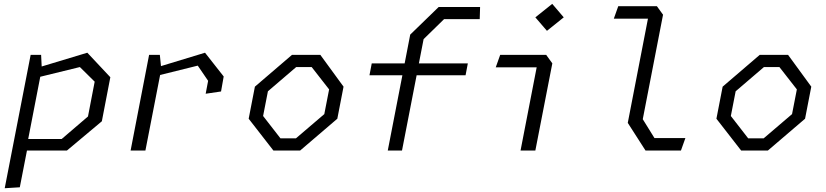

<svg xmlns="http://www.w3.org/2000/svg" viewBox="-20 -798 4380 1018"><path d="M5 200 85 195 123 0H335L520 -155L565 -388.5L443 -518.5L201 -445.5L198 -507H142.5ZM129.5 -61 193.5 -391 403.5 -442.5 482 -365 446.5 -180.5 307 -61Z M1070.5 -301 1152 -313 1166 -392.5 1067 -518.5 833.5 -447.5 827.5 -507H770.5L672.5 0H751L829 -400.5L1028.5 -450L1083.5 -369.5Z M1429.5 0H1571.5L1768.5 -168.5L1801.5 -338.5L1678.5 -507H1528L1331.5 -338.5L1298.5 -168.5ZM1375 -183 1400.5 -314 1550.5 -442.5H1632.5L1725 -324L1699.5 -193L1549 -64.5H1467Z M2036 0H2111.5L2189 -399H2448.5L2460.5 -462H2201L2226 -590.5L2334.5 -696.5H2523.5L2525.5 -761H2306L2155 -614.5L2125.5 -462H1951L1939 -399H2113.5Z M2740 0H2818.5L2908.5 -462L2876 -507H2632L2608.5 -441H2825.5ZM2818.5 -706 2880 -634.5 2969 -706 2908 -777.5Z M3402.5 0H3590.5L3614 -66H3450L3388 -166L3495.5 -720L3463 -765H3258L3234.5 -699H3415.5L3308.5 -146.5Z M3909.5 0H4051.5L4248.5 -168.5L4281.5 -338.5L4158.5 -507H4008L3811.5 -338.5L3778.5 -168.5ZM3855 -183 3880.5 -314 4030.5 -442.5H4112.5L4205 -324L4179.5 -193L4029 -64.5H3947Z"/></svg>

Font: Monaspace Krypton Light
Style: Italic
Weight: 300
Italic angle: -11°
Designer: Riley Cran & the Lettermatic Team
Foundry: Lettermatic
Version: Version 1.101 (Monaspace Krypton)